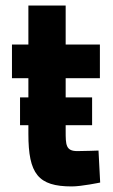

<svg xmlns="http://www.w3.org/2000/svg" viewBox="-20 -659 405 690"><path d="M339 -499H216V-639H82V-499H23V-378H82V-309H52V-209H82V-178C82 -34 117 11 238 11C273 11 340 -3 340 -3L334 -118C334 -118 286 -116 258 -116C216 -116 216 -139 216 -189V-209H311V-309H216V-378H339Z"/></svg>

Font: RazerF5
Style: Bold
Weight: 700
Foundry: Razer Inc.
Version: Version 2